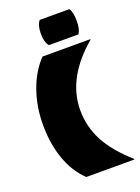

<svg xmlns="http://www.w3.org/2000/svg" viewBox="-136 -768 607 830"><g transform="rotate(-20 167.0 -353.5)"><path d="M113 0Q65 -45 39.5 -116Q14 -187 14 -275Q14 -359 40 -432Q66 -505 113 -554H333V-551Q262 -492 224.5 -423.5Q187 -355 187 -280Q187 -203 222.5 -136.5Q258 -70 334 -3V0ZM156 -591Q140 -610 140 -648Q140 -688 156 -707H292Q305 -690 305 -648Q305 -610 292 -591Z"/></g></svg>

Font: Tac One
Style: Regular
Weight: 400
Designer: Oluseyi Olusanya, David Udoh, Eyiyemi Adegbite, Mirko Velimirović
Version: Version 1.003; ttfautohint (v1.8.4.7-5d5b)